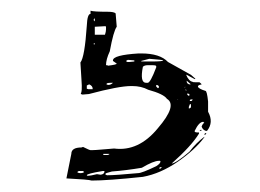

<svg xmlns="http://www.w3.org/2000/svg" viewBox="-20 -44 475 351"><path d="M191.4 -19.5 193.4 4.9Q187.5 12.7 180.7 49.8Q173.8 64.5 173.8 75.2H176.8V76.2Q193.4 74.2 193.4 72.3L186.5 67.4V66.4Q186.5 56.6 233.4 53.7H238.3Q272.5 53.7 287.1 69.3L329.1 92.8L336.9 99.6V100.6H335.9L321.3 92.8H320.3Q325.2 104.5 332 105.5Q332 106.4 337.9 106.4H344.7Q348.6 109.4 348.6 110.4Q341.8 111.3 341.8 114.3Q342.8 118.2 355.5 122.1Q358.4 122.1 360.4 141.6V160.2Q371.1 179.7 358.4 195.3H356.4Q350.6 193.4 348.6 187.5Q350.6 181.6 353.5 180.7L351.6 178.7Q343.8 178.7 335.9 195.3V196.3Q335.9 198.2 342.8 198.2H343.8V200.2Q330.1 222.7 293.9 254.9Q300.8 254.9 326.2 233.4Q338.9 216.8 353.5 206.1V207Q336.9 229.5 305.2 251.5Q273.4 273.4 241.2 279.3Q176.8 286.1 147.5 286.1Q142.6 284.2 102.5 282.2H101.6V281.2L110.4 237.3Q110.4 225.6 128.9 225.6L131.8 224.6Q143.6 230.5 145.5 230.5H148.4Q153.3 230.5 170.4 229Q187.5 227.5 188.5 227.5Q233.4 233.4 268.6 190.4Q304.7 148.4 285.2 136.7Q279.3 127.9 251 120.1Q238.3 113.3 221.7 113.3H219.7Q197.3 113.3 142.6 127.9L130.9 128.9L127.9 127.9V126Q128.9 126 129.4 120.1Q129.9 114.3 128.9 101.1Q127.9 87.9 127 70.3Q134.8 60.5 138.7 2.9Q139.6 -18.6 145.5 -18.6V-19.5V-24.4Q151.4 -22.5 176.8 -22.5Q188.5 -22.5 191.4 -19.5ZM172.9 273.4V275.4L175.8 276.4Q190.4 276.4 232.4 272.5Q239.3 272.5 265.6 259.8Q273.4 254.9 273.4 251L272.5 250H270.5Q260.7 250 239.3 262.7Q210 267.6 184.6 269.5Q172.9 272.5 172.9 273.4ZM241.2 78.1Q235.4 107.4 247.1 107.4H250Q254.9 107.4 265.6 79.1V77.1Q265.6 75.2 258.8 75.2H250Q244.1 75.2 241.2 78.1ZM171.9 3.9 153.3 4.9V19.5H171.9Q173.8 13.7 173.8 9.8V4.9L172.9 3.9ZM238.3 67.4V68.4H256.8Q278.3 68.4 278.3 66.4Q278.3 65.4 252.9 63.5ZM138.7 276.4 139.6 277.3H141.6Q145.5 277.3 157.2 274.4L164.1 275.4Q170.9 274.4 170.9 269.5V268.6H168Q138.7 273.4 138.7 276.4ZM142.6 110.4 138.7 112.3V118.2L141.6 119.1H149.4V118.2Q149.4 113.3 143.6 110.4ZM210.9 67.4V68.4L212.9 69.3H216.8L225.6 68.4V66.4L213.9 65.4Q210.9 66.4 210.9 67.4ZM174.8 109.4V110.4L177.7 111.3Q182.6 111.3 186.5 107.4H182.6Q174.8 107.4 174.8 109.4ZM124 268.6 121.1 270.5Q123 272.5 127 272.5Q131.8 272.5 133.8 270.5L131.8 268.6ZM176.8 237.3H168.9V239.3H176.8L179.7 238.3V237.3ZM265.6 111.3V114.3L268.6 117.2Q270.5 117.2 270.5 114.3Q269.5 111.3 265.6 111.3ZM328.1 109.4 321.3 103.5V104.5Q321.3 109.4 327.1 110.4H328.1ZM329.1 146.5H327.1L325.2 151.4V154.3H326.2L329.1 152.3ZM329.1 137.7 327.1 138.7V140.6H330.1L332 138.7V137.7ZM323.2 127H322.3V128.9L324.2 130.9H326.2V127.9ZM353.5 201.2 355.5 199.2 357.4 200.2 355.5 202.1H353.5ZM272.5 261.7 271.5 262.7V264.6H272.5L275.4 262.7V261.7ZM344.7 195.3 346.7 193.4H348.6V194.3L346.7 195.3ZM153.3 -10.7 151.4 -8.8V-6.8L153.3 -4.9ZM321.3 121.1 319.3 119.1V121.1ZM153.3 35.2H151.4V37.1H153.3ZM305.7 137.7H304.7V138.7ZM317.4 116.2H318.4V114.3Z"/></svg>

Font: Love Ya Like A Sister
Style: Regular
Weight: 400
Designer: Kimberly Geswein
Foundry: Kimberly Geswein
Version: Version 1.002 2007